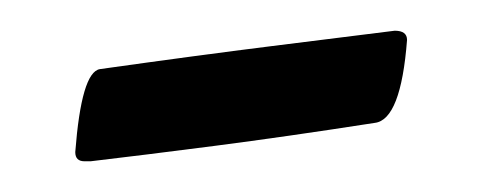

<svg xmlns="http://www.w3.org/2000/svg" viewBox="-20 -275 314 125"><path d="M39 -170H35Q29 -170 29 -176Q33 -228 45 -230Q109 -239 157 -245Q205 -251 237 -255Q245 -255 245 -249Q241 -197 224 -195Q166 -186 119.5 -180Q73 -174 39 -170Z"/></svg>

Font: Benne
Style: Regular
Weight: 400
Designer: John-Daniel Harrington
Version: Version 1.001